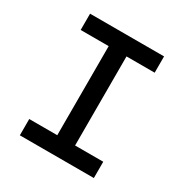

<svg xmlns="http://www.w3.org/2000/svg" viewBox="-161 -820 909 948"><g transform="rotate(30 293.0 -346.5)"><path d="M82 0H503.9V-92.8H343.3V-600.6H503.9V-693.4H82V-600.6H241.7V-92.8H82Z"/></g></svg>

Font: Cascadia Code PL
Style: Regular
Weight: 400
Monospace: yes
Designer: Aaron Bell
Foundry: Saja Typeworks
Version: Version 2404.023